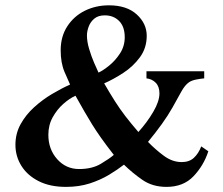

<svg xmlns="http://www.w3.org/2000/svg" viewBox="-20 -695 848 729"><path d="M230.5 14.6Q169.9 14.6 127 -7.1Q84 -28.8 61.3 -65.2Q38.6 -101.6 38.6 -145Q38.6 -188 58.3 -223.6Q78.1 -259.3 109.6 -287.8Q141.1 -316.4 177.2 -337.9Q213.4 -359.4 246.1 -374Q239.7 -387.2 225.1 -421.6Q210.4 -456.1 210.4 -503.9Q210.4 -556.6 235.6 -595.2Q260.7 -633.8 302.2 -654.3Q343.8 -674.8 393.6 -674.8Q461.4 -674.8 499.3 -640.1Q537.1 -605.5 537.1 -559.1Q537.1 -512.7 511.2 -477.5Q485.4 -442.4 447.8 -418Q410.2 -393.6 375.5 -378.4Q397.9 -339.8 416.5 -310.5Q435.1 -281.2 456.1 -253.9Q477.1 -226.6 505.4 -193.8Q538.6 -230.5 562 -270.5Q585.4 -310.5 585.4 -340.3Q585.4 -366.2 571.5 -380.6Q557.6 -395 536.1 -397.5V-424.3H755.4V-397.5Q739.7 -396 723.9 -392.8Q708 -389.6 697.8 -382.8Q682.1 -372.1 668.2 -346.7Q654.3 -321.3 634.8 -286.6Q617.7 -256.3 594.5 -224.1Q571.3 -191.9 542 -156.2Q569.8 -127.4 602.1 -103.5Q634.3 -79.6 669.9 -79.6Q698.7 -79.6 716.3 -95.9Q733.9 -112.3 744.1 -139.2L771 -120.6Q753.4 -66.4 714.8 -25.9Q676.3 14.6 612.3 14.6Q559.1 14.6 520.8 -12Q482.4 -38.6 450.7 -69.8Q426.3 -50.8 393.8 -31.2Q361.3 -11.7 320.6 1.5Q279.8 14.6 230.5 14.6ZM280.3 -53.2Q329.6 -53.2 362.8 -73Q396 -92.8 412.1 -106.9Q382.8 -144.5 363.5 -171.9Q344.2 -199.2 329.6 -222.9Q314.9 -246.6 300.3 -272Q285.6 -297.4 266.6 -331.5Q244.6 -321.8 220.7 -300.8Q196.8 -279.8 180.2 -250Q163.6 -220.2 163.6 -183.1Q163.6 -128.4 197 -90.8Q230.5 -53.2 280.3 -53.2ZM354 -419.4Q370.6 -426.8 394 -445.6Q417.5 -464.4 435.5 -491.9Q453.6 -519.5 453.6 -553.7Q453.6 -593.8 432.4 -615.2Q411.1 -636.7 377.9 -636.7Q353 -636.7 338.1 -624.3Q323.2 -611.8 316.7 -594Q310.1 -576.2 310.1 -560.5Q310.1 -537.1 318.4 -509.3Q326.7 -481.4 337.2 -457Q347.7 -432.6 354 -419.4Z"/></svg>

Font: Awami Nastaliq
Style: Bold
Weight: 700
Designer: Peter Martin, SIL International
Foundry: SIL International
Version: Version 3.100